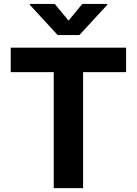

<svg xmlns="http://www.w3.org/2000/svg" viewBox="-20 -974 708 994"><path d="M35.5 -600.5H258.2V0H410.2V-600.5H632.8V-727.3H35.5ZM134.6 -948.9 278.4 -792.6H391L535.2 -948.9V-953.8H406.2L334.9 -867.2L263.5 -953.8H134.6Z"/></svg>

Font: GiG Sans
Style: Bold
Weight: 700
Designer: Andreas Faust
Version: Version 1.100;FEAKit 1.0